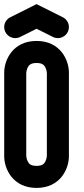

<svg xmlns="http://www.w3.org/2000/svg" viewBox="-28 -917 412 937"><path d="M308.3 -154.6V-562.5C308.3 -624.3 266.1 -717.2 150.4 -717.2C34.7 -717.2 -7.5 -624.3 -7.5 -562.5V-154.6C-7.5 -92.7 34.8 0.1 150.4 0.1C266 0.1 308.3 -92.7 308.3 -154.6ZM192.5 -589.5C199.8 -576.4 200.6 -562 200.7 -560.6V-156.4L200.7 -156.3C200.5 -153.7 199.3 -140.6 193.4 -129.2C188.2 -119 180 -107.5 150.4 -107.5C121.7 -107.5 113.5 -118.1 108.3 -127.6C101.2 -140.1 100.2 -154.8 100.1 -156.9V-560.7L100.1 -560.8C100.3 -563.4 101.5 -576.5 107.4 -587.9C112.6 -598.1 120.8 -609.6 150.4 -609.6C179.1 -609.6 187.2 -599 192.5 -589.5ZM278.5 -832.8 150.4 -896.9 22.3 -832.8C3.4 -823.4 -7.5 -804.4 -7.5 -784.7C-7.5 -752.5 19.4 -730.9 46.3 -730.9C54.4 -730.9 62.6 -732.7 70.3 -736.6L150.4 -776.6L230.5 -736.6C238.1 -732.8 246.3 -730.9 254.5 -730.9C281.4 -730.9 308.3 -752.6 308.3 -784.7C308.3 -804.4 297.4 -823.4 278.5 -832.8Z"/></svg>

Font: Cactron
Style: Bold
Weight: 900
Version: Version 1.0